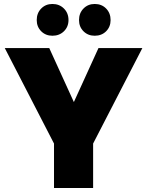

<svg xmlns="http://www.w3.org/2000/svg" viewBox="-20 -947 741 967"><path d="M4 -705H228L352 -433L476 -705H697L449 -224V0H252V-224ZM244 -767Q210 -767 187.5 -789.5Q165 -812 165 -846Q165 -881 187.5 -904Q210 -927 244 -927Q279 -927 302 -904Q325 -881 325 -846Q325 -812 302 -789.5Q279 -767 244 -767ZM457 -767Q423 -767 400.5 -789.5Q378 -812 378 -846Q378 -881 400.5 -904Q423 -927 457 -927Q492 -927 514.5 -904Q537 -881 537 -846Q537 -812 514.5 -789.5Q492 -767 457 -767Z"/></svg>

Font: SVN-Poppins ExtraBold
Style: Regular
Weight: 800
Designer: Ninad Kale (Devanagari), Jonny Pinhorn (Latin)
Foundry: Indian Type Foundry
Version: Version 3.002 2017; ttfautohint (v1.8.3)